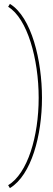

<svg xmlns="http://www.w3.org/2000/svg" viewBox="-20 -762 272 988"><path d="M196 -258V-259C196 -450 143 -674 31 -742L22 -727C121 -667 179 -458 179 -259V-258C179 -60 122 131 22 191L31 206C142 139 196 -66 196 -258Z"/></svg>

Font: Rawengulk
Style: Light
Weight: 300
Version: Version 0.9